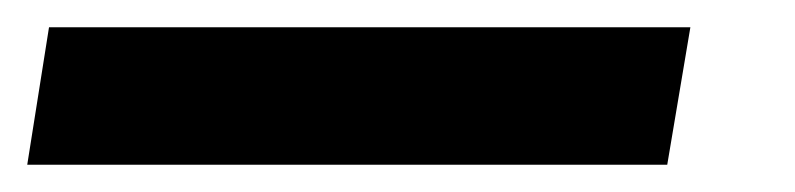

<svg xmlns="http://www.w3.org/2000/svg" viewBox="-59 -20 584 141"><path d="M-39 101 -23 0H448L431 101Z"/></svg>

Font: Mulish Black
Style: Italic
Weight: 900
Italic angle: -9°
Designer: Vernon Adams
Foundry: Vernon Adams
Version: Version 3.603; ttfautohint (v1.8.3)